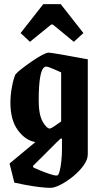

<svg xmlns="http://www.w3.org/2000/svg" viewBox="-20 -720 488 923"><path d="M223 183Q200 183 167.5 179Q135 175 103 169Q71 163 49 158L26 66L150 -37Q102 -45 66 -94Q30 -143 30 -227Q30 -261 37 -300Q44 -339 54 -362Q63 -373 85 -390Q107 -407 133 -425Q159 -443 181.5 -455Q204 -467 214 -467Q219 -467 238 -464Q257 -461 283 -456.5Q309 -452 335 -447Q361 -442 379.5 -439Q398 -436 402 -435V22Q402 47 382 75Q362 103 332 127.5Q302 152 272 167.5Q242 183 223 183ZM220 -102Q224 -102 237 -110.5Q250 -119 262 -127.5Q274 -136 274 -136V-372Q267 -375 250.5 -382.5Q234 -390 218 -396Q202 -402 197 -399Q181 -393 173.5 -351.5Q166 -310 166 -238Q166 -169 185 -135.5Q204 -102 220 -102ZM253 124Q261 124 266.5 103.5Q272 83 275 53.5Q278 24 278 -5V-52L273 -55Q254 -38 227.5 -11Q201 16 176 40.5Q151 65 139 77V84Q148 89 171 98.5Q194 108 217.5 116Q241 124 253 124ZM124 -519 79 -561 188 -700H272L381 -561L335 -519L234 -602H226Z"/></svg>

Font: Grenze Gotisch
Style: Bold
Weight: 700
Designer: Renata Polastri
Foundry: Omnibus-Type
Version: Version 1.001